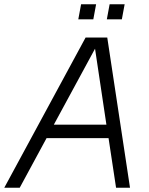

<svg xmlns="http://www.w3.org/2000/svg" viewBox="-48 -875 696 895"><path d="M-28 0H44L169 -231H458L493 0H558L452 -700H351ZM450 -785H520L533 -855H463ZM317 -785H387L400 -855H330ZM203 -294 395 -648 448 -294Z"/></svg>

Font: Uncut Sans Book Italic
Style: Regular
Weight: 350
Italic angle: -11°
Designer: Kasper Nordkvist
Foundry: UNCUT.wtf
Version: Version 1.304;Glyphs 3.2 (3246)